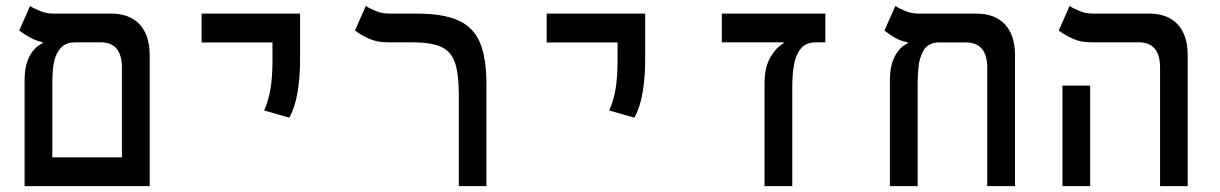

<svg xmlns="http://www.w3.org/2000/svg" viewBox="-20 -632 4142 652"><path d="M63.5 0V-359.4Q63.5 -410.2 80.8 -441.9Q98.1 -473.6 124 -484.4V-489.3Q102.5 -493.2 81.3 -505.1Q60.1 -517.1 45.4 -528.3L82 -611.8Q93.3 -604 115 -595Q136.7 -585.9 159.7 -585.9H356.4Q419.9 -585.9 454.1 -549.3Q488.3 -512.7 488.3 -444.3V0ZM236.8 -488.3Q208 -488.3 191.9 -474.4Q175.8 -460.4 168.5 -439Q161.1 -417.5 159.4 -393.8Q157.7 -370.1 157.7 -350.1V-97.7H394V-402.3Q394 -488.3 321.3 -488.3Z M962.4 -232.4 877 -256.8Q892.6 -293 898.9 -332.3Q905.3 -371.6 905.3 -428.2V-487.8H664.6V-585.9H999V-428.2Q999 -371.6 990.7 -320.3Q982.4 -269 962.4 -232.4Z M1631.8 -347.7V0H1538.1V-310.1Q1538.1 -380.9 1524.9 -419.4Q1511.7 -458 1477.5 -473.1Q1443.4 -488.3 1379.4 -488.3H1296.4Q1260.3 -488.3 1232.9 -500.7Q1205.6 -513.2 1185.5 -528.3L1222.2 -611.8Q1233.4 -604 1255.1 -595Q1276.9 -585.9 1300.3 -585.9H1395Q1484.4 -585.9 1536.1 -562.7Q1587.9 -539.6 1609.9 -487.3Q1631.8 -435.1 1631.8 -347.7Z M2134.3 -232.4 2048.8 -256.8Q2064.5 -293 2070.8 -332.3Q2077.1 -371.6 2077.1 -428.2V-487.8H1836.4V-585.9H2170.9V-428.2Q2170.9 -371.6 2162.6 -320.3Q2154.3 -269 2134.3 -232.4Z M2782.7 -585.9V-488.3H2751Q2716.8 -488.3 2699.5 -467Q2682.1 -445.8 2676.3 -412.1Q2670.4 -378.4 2670.4 -340.3V0H2576.2V-349.6Q2576.2 -404.8 2597.2 -439.2Q2618.2 -473.6 2640.6 -484.4V-488.3H2431.2V-585.9Z M3426.8 -444.3V0H3332.5V-401.9Q3332.5 -487.8 3259.8 -487.8H3162.1Q3129.9 -484.4 3116.2 -460.7Q3102.5 -437 3099.4 -406.2Q3096.2 -375.5 3096.2 -350.1V0H3002V-359.4Q3002 -410.2 3019.3 -441.9Q3036.6 -473.6 3062 -484.4V-488.8Q3038.6 -492.2 3017.8 -504.6Q2997.1 -517.1 2983.4 -528.3L3020.5 -611.8Q3031.7 -604 3053.2 -595Q3074.7 -585.9 3098.1 -585.9H3294.4Q3358.4 -585.9 3392.6 -549.3Q3426.8 -512.7 3426.8 -444.3Z M3919.4 0V-402.3Q3919.4 -488.3 3846.7 -488.3H3686Q3649.9 -488.3 3622.6 -500.7Q3595.2 -513.2 3575.2 -528.3L3612.3 -611.8Q3623.5 -604 3645 -595Q3666.5 -585.9 3689.9 -585.9H3881.3Q3945.3 -585.9 3979.2 -549.3Q4013.2 -512.7 4013.2 -444.3V0ZM3587.9 0V-341.3H3682.1V0Z"/></svg>

Font: Cascadia Mono PL
Style: Regular
Weight: 400
Monospace: yes
Designer: Aaron Bell
Foundry: Saja Typeworks
Version: Version 2404.023; ttfautohint (v1.8.4)